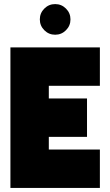

<svg xmlns="http://www.w3.org/2000/svg" viewBox="-20 -920 540 940"><path d="M197 -772Q175 -794 175 -825Q175 -856 197 -878Q219 -900 250 -900Q281 -900 303 -878Q325 -856 325 -825Q325 -794 303 -772Q281 -750 250 -750Q219 -750 197 -772ZM469 0H31V-688H469V-500H219V-438H406V-250H219V-188H469Z"/></svg>

Font: CostaRica
Style: Normal
Weight: 900
Version: Version 1.3